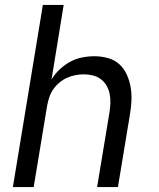

<svg xmlns="http://www.w3.org/2000/svg" viewBox="-20 -755 640 775"><path d="M32 0 153 -735H237L188 -434Q201 -456 220.5 -474.5Q240 -493 263 -505.5Q286 -518 311 -523Q336 -528 361 -528Q389 -528 416 -520.5Q443 -513 462 -495.5Q481 -478 492 -453.5Q503 -429 507.5 -402Q512 -375 510.5 -347Q509 -319 504 -290L456 0H372L422 -302Q425 -321 425.5 -340Q426 -359 422.5 -376.5Q419 -394 410 -409.5Q401 -425 387 -435.5Q373 -446 355 -450.5Q337 -455 318 -455Q301 -455 283.5 -451.5Q266 -448 249.5 -440.5Q233 -433 218.5 -420.5Q204 -408 194 -393Q184 -378 178.5 -361Q173 -344 170 -327L116 0Z"/></svg>

Font: Iosevka Custom Oblique
Style: Regular
Weight: 400
Italic angle: -9°
Designer: Belleve Invis
Foundry: Belleve Invis
Version: Version 27.0.1